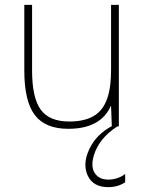

<svg xmlns="http://www.w3.org/2000/svg" viewBox="-20 -520 625 790"><path d="M440 -1V-2L437 -83V-86Q395 10 261 10Q166 10 123 -47Q80 -104 80 -230V-500H112V-230Q112 -118 147.5 -69Q183 -20 265 -20Q344 -20 384.5 -56.5Q425 -93 434 -174Q437 -201 437 -233V-500H469V0H463Q387 49 366 120Q348 181 385 208Q401 219 426 219Q444 219 461 213.5Q478 208 486 202L495 196V230Q465 250 425 250Q363 250 341 202.5Q319 155 347 94.5Q375 34 440 -1Z"/></svg>

Font: Fivo Sans Thin
Style: Regular
Weight: 250
Foundry: Alexander Slobzheninov
Version: 1.0